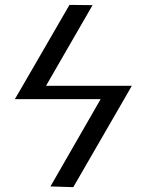

<svg xmlns="http://www.w3.org/2000/svg" viewBox="-20 -691 602 788"><path d="M490.2 -285.2 280.8 77.1 187 74.2 393.1 -284.2H41L71.8 -336.9L265.1 -670.9L359.9 -669.9L168.9 -338.9H521Z"/></svg>

Font: Linux Libertine O
Style: Semibold
Weight: 700
Designer: Philipp H. Poll
Foundry: Philipp H. Poll
Version: Version 5.0.0